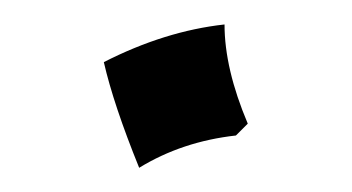

<svg xmlns="http://www.w3.org/2000/svg" viewBox="-20 -125 288 157"><path d="M182.6 -23.9 172.9 -14.2Q128.9 -9.3 93.8 12.2Q72.8 -39.6 64.9 -74.2Q114.7 -99.6 163.6 -105Q163.6 -68.8 182.6 -23.9Z"/></svg>

Font: Junge
Style: Regular
Weight: 400
Designer: Alexei Vanyashin
Foundry: Cyreal (www.cyreal.org)
Version: Version 1.002